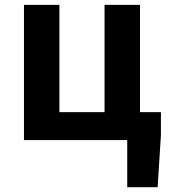

<svg xmlns="http://www.w3.org/2000/svg" viewBox="-20 -580 703 795"><path d="M506.8 195.2V0H79.3V-559.8H226V-115.7H412.9V-559.8H559.7V-115.7H646.3V-20L632.7 195.2Z"/></svg>

Font: Shanggu Sans SC VF
Style: Regular
Weight: 250
Designer: GuiWonder
Version: Version 1.021